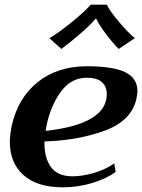

<svg xmlns="http://www.w3.org/2000/svg" viewBox="-20 -790 607 820"><path d="M242 -581 191 -627Q228 -648 286.5 -695.5Q345 -743 367 -770H436Q449 -743 489 -695.5Q529 -648 556 -627L487 -581Q461 -607 432 -645.5Q403 -684 391 -710H388Q368 -685 324 -647Q280 -609 242 -581ZM567 -401Q567 -392 563 -370Q543 -275 428.5 -232.5Q314 -190 170 -186Q168 -119 196.5 -78Q225 -37 290 -37Q330 -37 379.5 -51Q429 -65 468 -92L474 -56Q437 -28 375.5 -9Q314 10 248 10Q139 10 80.5 -42Q22 -94 22 -185Q22 -210 29 -248Q55 -370 140 -438.5Q225 -507 351 -507Q463 -507 515 -481.5Q567 -456 567 -401ZM350 -458Q283 -458 239 -397Q195 -336 178 -250L175 -231Q436 -260 436 -388Q436 -421 415 -439.5Q394 -458 350 -458Z"/></svg>

Font: Trirong
Style: Bold Italic
Weight: 700
Italic angle: -12°
Designer: Katatrad Team
Foundry: CadsonDemak
Version: Version 1.001